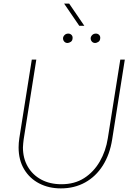

<svg xmlns="http://www.w3.org/2000/svg" viewBox="-20 -1030 725 1063"><path d="M317 13Q250 13 197 -14.5Q144 -42 113.5 -93Q83 -144 83 -214Q83 -226 84 -239Q85 -252 87 -265L156 -700H181L111 -258Q110 -247 108.5 -236Q107 -225 107 -214Q107 -154 133.5 -108Q160 -62 208 -36Q256 -10 320 -10Q393 -10 446 -44Q499 -78 532.5 -136Q566 -194 577 -265L646 -700H671L601 -258Q588 -175 549.5 -114Q511 -53 451.5 -20Q392 13 317 13ZM507 -792Q496 -792 489 -799.5Q482 -807 482 -818Q482 -827 490 -835.5Q498 -844 511 -844Q521 -844 528 -837.5Q535 -831 535 -821Q535 -805 525 -798.5Q515 -792 507 -792ZM354 -792Q343 -792 336 -799.5Q329 -807 329 -818Q329 -827 337 -835.5Q345 -844 358 -844Q368 -844 375 -837.5Q382 -831 382 -821Q382 -805 372 -798.5Q362 -792 354 -792ZM419 -887 335 -1010H363L447 -887Z"/></svg>

Font: MuseoModerno Thin
Style: Italic
Weight: 100
Italic angle: -9°
Designer: Pablo Cosgaya, Héctor Gatti, Marcela Romero, and the Authors of The MuseoModerno Project.
Foundry: Omnibus-Type Team
Version: Version 1.003